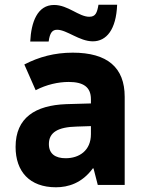

<svg xmlns="http://www.w3.org/2000/svg" viewBox="-20 -783 603 813"><path d="M108 -607H186C191 -645 202 -657 222 -657C263 -657 316 -608 373 -608C431 -608 472 -658 476 -763H397C391 -729 385 -712 358 -712C314 -712 268 -762 209 -762C138 -762 112 -689 108 -607ZM217 10C268 10 327 -7 373 -70H376L394 0H508V-373C508 -497 435 -560 288 -560C211 -560 145 -542 83 -510L131 -401C177 -425 227 -436 271 -436C332 -436 365 -415 365 -363V-345L260 -342C130 -337 46 -285 46 -161C46 -57 105 10 217 10ZM258 -113C215 -113 187 -131 187 -173C187 -223 226 -245 304 -247L365 -249V-215C365 -145 315 -113 258 -113Z"/></svg>

Font: Noto Sans Mono SemiCondensed ExtraBold
Style: Regular
Weight: 800
Width: 4
Designer: Monotype Design Team
Foundry: Monotype Imaging Inc.
Version: Version 2.014